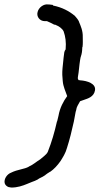

<svg xmlns="http://www.w3.org/2000/svg" viewBox="-37 -713 447 863"><path d="M-16 110C-14 118 -7 125 2 128H4C4 128 9 130 15 130C41 130 65 122 84 114L106 105C116 102 124 98 132 94C140 87 151 85 165 75H166V74C172 69 180 64 188 59H189C206 47 221 31 235 11C245 -5 258 -25 264 -48C276 -85 286 -126 295 -167L303 -210C304 -214 305 -218 306 -220V-222C308 -234 316 -245 323 -258C326 -259 334 -262 340 -264C357 -270 385 -277 390 -307C395 -337 356 -350 323 -352C322 -352 320 -353 316 -353C316 -353 315 -354 315 -355C313 -359 312 -360 313 -366C318 -393 319 -419 323 -443L325 -454C328 -463 331 -473 332 -485C333 -491 332 -497 333 -501L334 -502C336 -517 335 -531 335 -546C336 -574 326 -596 318 -615V-616C314 -625 307 -633 300 -641V-642H299C274 -663 242 -680 202 -688L200 -691L183 -693H179C160 -696 137 -680 132 -659C126 -638 142 -618 164 -618H174C186 -613 196 -608 207 -602H211C228 -595 242 -586 249 -572C257 -549 261 -524 258 -491C255 -487 253 -483 252 -478C251 -471 250 -464 249 -455L244 -406C242 -385 243 -367 245 -349C247 -323 258 -302 265 -281C248 -258 232 -228 226 -193C224 -185 222 -176 220 -168L219 -167C208 -118 195 -74 178 -31C175 -24 169 -18 162 -12L144 3C126 14 111 28 94 35H93V36C72 48 43 48 13 63C-6 70 -20 92 -16 110Z"/></svg>

Font: Scribbler
Style: ExBdIta
Weight: 800
Designer: Mew Too
Foundry: Cannot Into Space Fonts
Version: Version 1.001